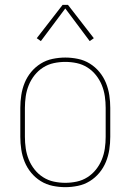

<svg xmlns="http://www.w3.org/2000/svg" viewBox="-20 -766 540 794"><path d="M250 8Q224 8 197.5 2.5Q171 -3 148.5 -17Q126 -31 109 -51.5Q92 -72 82 -96.5Q72 -121 68 -147.5Q64 -174 64 -200V-320Q64 -346 68 -372.5Q72 -399 82 -423.5Q92 -448 109 -468.5Q126 -489 148.5 -503Q171 -517 197.5 -522.5Q224 -528 250 -528Q276 -528 302.5 -522.5Q329 -517 351.5 -503Q374 -489 391 -468.5Q408 -448 418 -423.5Q428 -399 432 -372.5Q436 -346 436 -320V-200Q436 -174 432 -147.5Q428 -121 418 -96.5Q408 -72 391 -51.5Q374 -31 351.5 -17Q329 -3 302.5 2.5Q276 8 250 8ZM250 -10Q274 -10 297.5 -15Q321 -20 341.5 -33Q362 -46 377 -65Q392 -84 401 -106Q410 -128 413.5 -152Q417 -176 417 -200V-320Q417 -344 413.5 -368Q410 -392 401 -414Q392 -436 377 -455Q362 -474 341.5 -487Q321 -500 297.5 -505Q274 -510 250 -510Q226 -510 202.5 -505Q179 -500 158.5 -487Q138 -474 123 -455Q108 -436 99 -414Q90 -392 86.5 -368Q83 -344 83 -320V-200Q83 -176 86.5 -152Q90 -128 99 -106Q108 -84 123 -65Q138 -46 158.5 -33Q179 -20 202.5 -15Q226 -10 250 -10ZM149 -596 132 -608 239 -746H261L368 -608L351 -596L250 -731Z"/></svg>

Font: Iosevka SS04 Thin
Style: Regular
Weight: 100
Monospace: yes
Designer: Belleve Invis
Foundry: Belleve Invis
Version: Version 19.0.0; ttfautohint (v1.8.4)